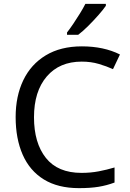

<svg xmlns="http://www.w3.org/2000/svg" viewBox="-20 -964 672 994"><path d="M403 -645Q288 -645 222 -568Q156 -491 156 -357Q156 -224 217.5 -146.5Q279 -69 402 -69Q449 -69 491 -77Q533 -85 573 -97V-19Q533 -4 490.5 3Q448 10 389 10Q280 10 207 -35Q134 -80 97.5 -163Q61 -246 61 -358Q61 -466 100.5 -548.5Q140 -631 217 -677.5Q294 -724 404 -724Q517 -724 601 -682L565 -606Q532 -621 491.5 -633Q451 -645 403 -645ZM528 -934Q516 -916 491 -887.5Q466 -859 437.5 -830.5Q409 -802 385 -784H327V-796Q342 -815 359.5 -841Q377 -867 394 -894.5Q411 -922 422 -944H528Z"/></svg>

Font: Noto Sans Vai
Style: Regular
Weight: 400
Designer: Monotype Design Team
Foundry: Monotype Imaging Inc.
Version: Version 2.001; ttfautohint (v1.8.4.7-5d5b)